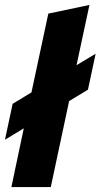

<svg xmlns="http://www.w3.org/2000/svg" viewBox="-28 -755 406 775"><path d="M23 -336 99 -382 167 -700 333 -735 281 -492 358 -538 327 -393 251 -347 177 0H18L68 -237L-8 -191Z"/></svg>

Font: Rosa Sans Black
Style: Italic
Weight: 900
Italic angle: -12°
Designer: Pentagram / MCKL
Foundry: Pentagram / MCKL
Version: Version 1.005;September 16, 2019;FontCreator 11.5.0.2425 64-